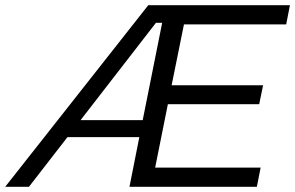

<svg xmlns="http://www.w3.org/2000/svg" viewBox="-61 -720 1138 740"><path d="M510.5 -700H1056.5L1042 -626H648L600.5 -391.5H953L938 -318.5H586L537 -74H943.5L929 0H438L476 -191.5H199L50.5 0H-41ZM249.5 -257H489L564 -632H540Z"/></svg>

Font: Argentum Sans Light
Style: Italic
Weight: 300
Italic angle: -11.3°
Designer: Julieta Ulanovsky (font), Owen Earl (portions from Jones font), Cristiano Sobral (main changes and remaster)
Foundry: Julieta Ulanovsky (font), Owen Earl (portions from Jones font), Cristiano Sobral (main changes and remaster)
Version: Version 3.127